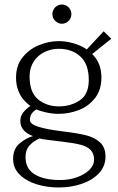

<svg xmlns="http://www.w3.org/2000/svg" viewBox="-20 -605 522 850"><path d="M38 98.5Q38 54 67 29.8Q96 5.5 126 -2.5Q99 -12.5 84.5 -29Q70 -45.5 70 -70.5Q70 -90.5 82.8 -107Q95.5 -123.5 114.5 -135.5Q100 -146.5 86 -161.8Q72 -177 61.5 -202.5Q51 -228 51 -262Q51 -315.5 80.5 -351.8Q110 -388 153.5 -405.5Q197 -423 240 -423Q284.5 -423 328.2 -405.5Q372 -388 400.5 -351.8Q429 -315.5 429 -262Q429 -207.5 401 -171.2Q373 -135 329.5 -118Q286 -101 239.5 -101Q210.5 -101 181.2 -108Q152 -115 140.5 -120.5Q126.5 -111.5 119.5 -100.5Q112.5 -89.5 112.5 -73.5Q112.5 -55.5 149.8 -43.8Q187 -32 260 -23Q323.5 -15.5 361.2 -6Q399 3.5 423 25.5Q447 47.5 447 88Q447 131 418 162Q389 193 341.5 209Q294 225 239 225Q188 225 142 210.8Q96 196.5 67 168Q38 139.5 38 98.5ZM396.5 102.5Q396.5 74 380.8 58.5Q365 43 337 35.8Q309 28.5 259 22.5Q216 17.5 190.8 14.2Q165.5 11 155.5 8Q130.5 18 111.8 37.8Q93 57.5 93 90.5Q93 142.5 134 167.2Q175 192 246.5 192Q286 192 320.5 179.8Q355 167.5 375.8 147Q396.5 126.5 396.5 102.5ZM373 -250.5Q373 -321 335.8 -355Q298.5 -389 240 -389Q207 -389 177.2 -374.8Q147.5 -360.5 129.2 -332.5Q111 -304.5 111 -266.5Q111 -195.5 149 -164.8Q187 -134 240.5 -134Q293.5 -134 333.2 -160.8Q373 -187.5 373 -250.5ZM349.5 -370.5 439 -466.5 472.5 -433.5 371 -352ZM212 -542.5Q212 -554 217.8 -563.8Q223.5 -573.5 233.2 -579.2Q243 -585 254.5 -585Q265.5 -585 275 -579.2Q284.5 -573.5 290.2 -563.8Q296 -554 296 -542.5Q296 -531 290.2 -521.2Q284.5 -511.5 275 -505.8Q265.5 -500 254.5 -500Q243 -500 233.2 -505.8Q223.5 -511.5 217.8 -521.2Q212 -531 212 -542.5Z"/></svg>

Font: Didactic
Style: Regular
Weight: 400
Designer: Tyler Finck
Foundry: Etcetera Type Co
Version: Version 3.007;FEAKit 1.0